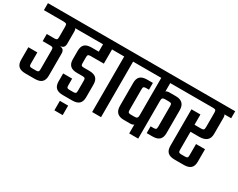

<svg xmlns="http://www.w3.org/2000/svg" viewBox="-116 -1070 2067 1665"><g transform="rotate(30 917.5 -237.5)"><path d="M373 -626V-556H293Q301 -546 301 -529V-406Q301 -360 262 -357V-354Q301 -351 301 -306V-85Q301 -42 279 -21Q257 0 209 0H116Q68 0 46 -21Q24 -42 24 -85V-210H114V-97Q114 -79 119.5 -73.5Q125 -68 142 -68H182Q199 -68 205 -73.5Q211 -79 211 -97V-289Q211 -307 205 -312.5Q199 -318 182 -318H105V-389H182Q199 -389 205 -394.5Q211 -400 211 -418V-523Q211 -545 204 -550.5Q197 -556 167 -556H-20V-626Z M662 -414H529Q511 -414 505.5 -408.5Q500 -403 500 -385V-325Q500 -308 505.5 -302.5Q511 -297 529 -297H583Q631 -297 653 -276Q675 -255 675 -212V-85Q675 -42 653 -21Q631 0 583 0H491Q443 0 421 -21Q399 -42 399 -85V-164H489V-97Q489 -79 494.5 -73.5Q500 -68 517 -68H556Q573 -68 579 -73.5Q585 -79 585 -97V-200Q585 -217 579 -222.5Q573 -228 556 -228H501Q454 -228 432 -249Q410 -270 410 -313V-397Q410 -441 431.5 -461.5Q453 -482 501 -482H572V-556H335V-626H751V-556H662ZM493 151V56H576V151Z M945 -626V-556H873V0H784V-556H712V-626Z M1494 -556H1245V-472Q1256 -482 1281 -482H1344Q1434 -482 1434 -393V-163Q1434 -120 1412 -99Q1390 -78 1342 -78H1285V-146H1314Q1332 -146 1338 -151.5Q1344 -157 1344 -175V-382Q1344 -401 1338 -406.5Q1332 -412 1314 -412H1277Q1259 -412 1252 -405.5Q1245 -399 1245 -380V0H1155V-89Q1144 -78 1118 -78H1056Q966 -78 966 -167V-397Q966 -441 988 -461.5Q1010 -482 1058 -482H1114V-414H1085Q1068 -414 1062 -408.5Q1056 -403 1056 -385V-178Q1056 -160 1062 -154Q1068 -148 1085 -148H1123Q1141 -148 1148 -155Q1155 -162 1155 -180V-556H906V-626H1494Z M1855 -626V-556H1787Q1795 -548 1795 -530V-364Q1795 -278 1695 -278H1608V-97Q1608 -79 1614 -73.5Q1620 -68 1637 -68H1675Q1692 -68 1697.5 -73.5Q1703 -79 1703 -97V-210H1793V-85Q1793 -42 1771 -21Q1749 0 1701 0H1610Q1562 0 1540 -21Q1518 -42 1518 -85V-451H1608V-348H1673Q1692 -348 1698.5 -354Q1705 -360 1705 -380V-524Q1705 -544 1698.5 -550Q1692 -556 1673 -556H1454V-626Z"/></g></svg>

Font: Teko Regular
Style: Regular
Weight: 400
Designer: Manushi Parikh, Jonny Pinhorn
Foundry: Indian Type Foundry
Version: Version 1.105;PS 1.0;hotconv 1.0.78;makeotf.lib2.5.61930; tt